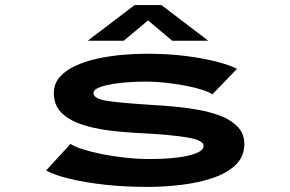

<svg xmlns="http://www.w3.org/2000/svg" viewBox="-20 -723 1140 754"><path d="M558 11Q472 11 393.2 2.5Q314.5 -6 254 -20.8Q193.5 -35.5 161 -53.5L257 -158Q272 -147.5 304.5 -137Q337 -126.5 380.5 -117.8Q424 -109 472.8 -103.8Q521.5 -98.5 569 -98.5Q629 -98.5 676.8 -104.5Q724.5 -110.5 752 -122Q779.5 -133.5 779.5 -150Q779.5 -172.5 716 -183.2Q652.5 -194 526.5 -200.5Q463.5 -203.5 404 -211.2Q344.5 -219 296.5 -235.8Q248.5 -252.5 220 -281.8Q191.5 -311 191.5 -357.5Q191.5 -394.5 215 -421Q238.5 -447.5 277.5 -465.2Q316.5 -483 364.5 -493.2Q412.5 -503.5 462 -507.8Q511.5 -512 555.5 -512Q640.5 -512 711.8 -502.8Q783 -493.5 834.5 -479.8Q886 -466 910.5 -452.5L814 -352.5Q797.5 -364.5 754.2 -376Q711 -387.5 656.2 -395Q601.5 -402.5 549.5 -402.5Q501.5 -402.5 454.8 -397.5Q408 -392.5 377.5 -382.5Q347 -372.5 347 -357.5Q347 -334.5 404.8 -326.2Q462.5 -318 569 -311.5Q617 -309 668.8 -304Q720.5 -299 768.8 -289.8Q817 -280.5 855.5 -264Q894 -247.5 916.8 -221.5Q939.5 -195.5 939.5 -157.5Q939.5 -108 905.2 -75.2Q871 -42.5 814.8 -23.8Q758.5 -5 691.2 3Q624 11 558 11ZM324.5 -563 508.5 -703H614L798 -563H656L561.5 -643L466 -563Z"/></svg>

Font: Trispace Expanded SemiBold
Style: Regular
Weight: 600
Width: 7
Designer: Tyler Finck
Foundry: Etcetera Type Company
Version: Version 1.210; ttfautohint (v1.8.3)